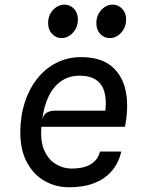

<svg xmlns="http://www.w3.org/2000/svg" viewBox="-20 -804 640 832"><path d="M279 7.5Q221.5 7.5 173.5 -19.8Q125.5 -47 96.8 -100.2Q68 -153.5 68 -230.5Q68 -300 87 -359.2Q106 -418.5 141 -462.8Q176 -507 224.5 -531.8Q273 -556.5 331.5 -556.5Q416.5 -556.5 464 -516.5Q511.5 -476.5 525 -408.2Q538.5 -340 521.5 -254.5H159.5Q154 -191.5 172.2 -151.5Q190.5 -111.5 222.5 -92.5Q254.5 -73.5 290.5 -73.5Q341 -73.5 372.5 -91.8Q404 -110 413.5 -147.5H505.5Q495 -100 466 -65Q437 -30 390.2 -11.2Q343.5 7.5 279 7.5ZM163.5 -287.5Q170 -309.5 184.5 -317Q199 -324.5 221 -324.5H436.5Q442 -371.5 432.5 -405.5Q423 -439.5 396.5 -457.8Q370 -476 324 -476Q278.5 -476 244.8 -452.2Q211 -428.5 190.5 -386Q170 -343.5 163.5 -287.5ZM246 -639Q222.5 -639 205.5 -657.2Q188.5 -675.5 188.5 -704.5Q188.5 -728 198.8 -745.8Q209 -763.5 225.2 -773.8Q241.5 -784 259 -784Q283.5 -784 300.5 -766.2Q317.5 -748.5 317.5 -720Q317.5 -686.5 296.5 -662.8Q275.5 -639 246 -639ZM455.5 -639Q431 -639 414.2 -657Q397.5 -675 397.5 -704Q397.5 -727 407.5 -745Q417.5 -763 433.5 -773.5Q449.5 -784 468 -784Q492 -784 509.2 -766.2Q526.5 -748.5 526.5 -720Q526.5 -686.5 505.5 -662.8Q484.5 -639 455.5 -639Z"/></svg>

Font: Spline Sans Mono
Style: Italic
Weight: 400
Italic angle: -4°
Monospace: yes
Designer: Eben Sorkin, Mirko Velimirovic
Foundry: Sorkin Type
Version: Version 1.004